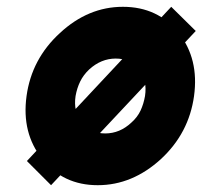

<svg xmlns="http://www.w3.org/2000/svg" viewBox="-20 -532 595 564"><path d="M320 -360Q363 -360 388 -328Q413 -296 406 -250Q402 -227 393 -207.5Q384 -188 366 -172Q332 -140 289 -140Q246 -140 220 -172Q195 -204 202 -250Q206 -273 215.5 -292.5Q225 -312 242 -328Q277 -360 320 -360ZM341 -512Q239 -512 156 -435Q73 -359 58 -250Q43 -141 104 -65Q165 12 267 12Q369 12 453 -65Q535 -141 550 -250Q565 -359 505 -435Q444 -512 341 -512ZM483 -512 59 -59 130 12 555 -441Z"/></svg>

Font: Unageo
Style: ExtraBold-Italic
Weight: 800
Designer: Richard Sepsi
Foundry: Richard Sepsi
Version: Version 2.000